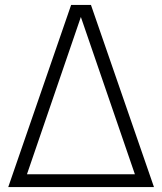

<svg xmlns="http://www.w3.org/2000/svg" viewBox="-20 -760 658 780"><path d="M13.5 0 269 -740H349.5L605.5 0ZM89.5 -52H528L308.5 -691Z"/></svg>

Font: Encode Sans SemiCondensed SemiCondensed Light
Style: Regular
Weight: 300
Width: 4
Designer: Multiple Designers
Foundry: Impallari Type
Version: Version 3.000; ttfautohint (v1.8.3) -l 8 -r 50 -G 200 -x 14 